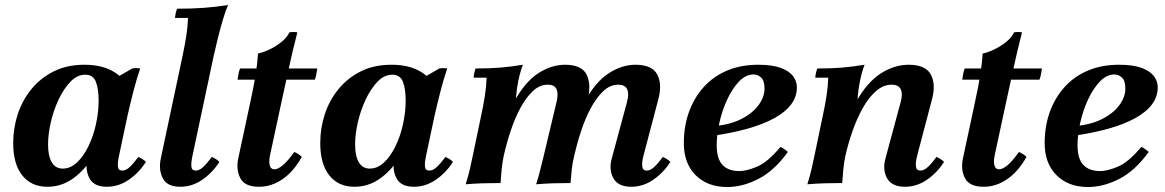

<svg xmlns="http://www.w3.org/2000/svg" viewBox="-20 -735 4679 771"><path d="M409 15Q357 15 339 -19.5Q321 -54 331 -100L343 -154L390 -258L393 -392L511 -460Q527 -463 543 -460Q529 -420 515.5 -367.5Q502 -315 492 -270L458 -110Q452 -82 453.5 -66Q455 -50 471 -50Q485 -50 500 -63.5Q515 -77 536 -105Q544 -101 551.5 -96.5Q559 -92 566 -85Q538 -41 497 -13Q456 15 409 15ZM170 15Q106 15 69.5 -30.5Q33 -76 33 -161Q33 -221 51.5 -277Q70 -333 106.5 -377.5Q143 -422 196 -448.5Q249 -475 319 -475Q384 -475 428.5 -451.5Q473 -428 492 -387L414 -329Q414 -267 396.5 -206Q379 -145 346 -95Q313 -45 268.5 -15Q224 15 170 15ZM232 -58Q263 -58 289.5 -83Q316 -108 335.5 -148.5Q355 -189 365.5 -237Q376 -285 376 -331Q376 -378 365 -406.5Q354 -435 322 -435Q290 -435 263 -407Q236 -379 215.5 -335.5Q195 -292 184 -244Q173 -196 173 -155Q173 -108 188 -83Q203 -58 232 -58Z M704 15Q651 15 633.5 -19.5Q616 -54 626 -100L713 -510Q722 -552 728 -590.5Q734 -629 735 -663H683Q683 -670 685.5 -681.5Q688 -693 691 -700Q749 -700 798 -703.5Q847 -707 896 -715Q886 -693 875 -656Q864 -619 854.5 -580Q845 -541 838 -510L753 -110Q747 -82 748.5 -66Q750 -50 766 -50Q780 -50 795 -63.5Q810 -77 831 -105Q839 -101 846.5 -96.5Q854 -92 861 -85Q833 -41 792 -13Q751 15 704 15Z M934 -415Q935 -423 937.5 -437Q940 -451 944 -460H1254Q1253 -453 1250.5 -438.5Q1248 -424 1244 -415ZM1162 -125Q1170 -121 1177.5 -116.5Q1185 -112 1192 -105Q1159 -46 1114.5 -15.5Q1070 15 1020 15Q963 15 945 -19.5Q927 -54 937 -100L982 -310Q990 -346 997 -382Q1004 -418 1009 -452.5Q1014 -487 1016 -520Q1039 -525 1064.5 -537.5Q1090 -550 1111.5 -567.5Q1133 -585 1142 -605Q1159 -608 1174 -605Q1153 -523 1138 -452.5Q1123 -382 1107 -310L1064 -110Q1059 -85 1063.5 -70Q1068 -55 1082 -55Q1095 -55 1114 -70Q1133 -85 1162 -125Z M1642 15Q1590 15 1572 -19.5Q1554 -54 1564 -100L1576 -154L1623 -258L1626 -392L1744 -460Q1760 -463 1776 -460Q1762 -420 1748.5 -367.5Q1735 -315 1725 -270L1691 -110Q1685 -82 1686.5 -66Q1688 -50 1704 -50Q1718 -50 1733 -63.5Q1748 -77 1769 -105Q1777 -101 1784.5 -96.5Q1792 -92 1799 -85Q1771 -41 1730 -13Q1689 15 1642 15ZM1403 15Q1339 15 1302.5 -30.5Q1266 -76 1266 -161Q1266 -221 1284.5 -277Q1303 -333 1339.5 -377.5Q1376 -422 1429 -448.5Q1482 -475 1552 -475Q1617 -475 1661.5 -451.5Q1706 -428 1725 -387L1647 -329Q1647 -267 1629.5 -206Q1612 -145 1579 -95Q1546 -45 1501.5 -15Q1457 15 1403 15ZM1465 -58Q1496 -58 1522.5 -83Q1549 -108 1568.5 -148.5Q1588 -189 1598.5 -237Q1609 -285 1609 -331Q1609 -378 1598 -406.5Q1587 -435 1555 -435Q1523 -435 1496 -407Q1469 -379 1448.5 -335.5Q1428 -292 1417 -244Q1406 -196 1406 -155Q1406 -108 1421 -83Q1436 -58 1465 -58Z M2515 15Q2462 15 2443 -19.5Q2424 -54 2437 -100L2498 -326Q2507 -360 2498 -377.5Q2489 -395 2463 -395Q2430 -395 2402.5 -369Q2375 -343 2352.5 -301Q2330 -259 2313.5 -209Q2297 -159 2286 -110H2255Q2284 -247 2327.5 -326.5Q2371 -406 2424 -440.5Q2477 -475 2532 -475Q2599 -475 2619.5 -435.5Q2640 -396 2623 -334L2564 -110Q2557 -83 2559 -66.5Q2561 -50 2577 -50Q2591 -50 2606 -63.5Q2621 -77 2642 -105Q2650 -101 2657.5 -96.5Q2665 -92 2672 -85Q2644 -41 2603 -13Q2562 15 2515 15ZM1850 5Q1861 -30 1867 -57Q1873 -84 1879 -112L1912 -270Q1921 -311 1927 -350Q1933 -389 1934 -423H1882Q1882 -430 1884.5 -441.5Q1887 -453 1890 -460Q1948 -460 1989.5 -463.5Q2031 -467 2080 -475Q2073 -459 2066.5 -433Q2060 -407 2056 -379Q2052 -351 2051 -326L2003 -110Q1997 -82 1994.5 -55Q1992 -28 1990 0Q1954 0 1920 1Q1886 2 1850 5ZM2133 5Q2144 -30 2150.5 -57Q2157 -84 2164 -112L2215 -326Q2223 -360 2214.5 -377.5Q2206 -395 2180 -395Q2147 -395 2119.5 -369Q2092 -343 2069.5 -301Q2047 -259 2030.5 -209Q2014 -159 2003 -110H1972Q2001 -247 2044.5 -326.5Q2088 -406 2141 -440.5Q2194 -475 2249 -475Q2316 -475 2335.5 -435.5Q2355 -396 2340 -334L2286 -110Q2279 -82 2276 -55Q2273 -28 2271 0Q2235 0 2202 1Q2169 2 2133 5Z M2949 -48Q2978 -48 3020.5 -66Q3063 -84 3114 -145Q3123 -141 3130 -136Q3137 -131 3144 -125Q3089 -49 3025.5 -16.5Q2962 16 2900 16Q2821 16 2773.5 -31.5Q2726 -79 2726 -160Q2726 -228 2746.5 -285Q2767 -342 2805.5 -385Q2844 -428 2899.5 -451.5Q2955 -475 3024 -475Q3081 -475 3115 -462.5Q3149 -450 3164.5 -429.5Q3180 -409 3180 -384Q3180 -347 3157 -316Q3134 -285 3089.5 -260.5Q3045 -236 2981 -218Q2917 -200 2836 -189L2837 -228Q2905 -232 2952.5 -255Q3000 -278 3025 -311.5Q3050 -345 3050 -379Q3050 -411 3036.5 -423.5Q3023 -436 3006 -436Q2975 -436 2948 -408Q2921 -380 2900.5 -336Q2880 -292 2869 -243Q2858 -194 2858 -152Q2858 -97 2881.5 -72.5Q2905 -48 2949 -48Z M3222 5Q3233 -30 3239 -57Q3245 -84 3251 -112L3284 -270Q3293 -311 3299 -350Q3305 -389 3306 -423H3254Q3254 -430 3256.5 -441.5Q3259 -453 3262 -460Q3320 -460 3361.5 -463.5Q3403 -467 3452 -475Q3445 -459 3438.5 -433Q3432 -407 3428 -379Q3424 -351 3423 -326L3375 -110Q3369 -82 3366.5 -55Q3364 -28 3362 0Q3326 0 3292 1Q3258 2 3222 5ZM3614 15Q3561 15 3542 -19.5Q3523 -54 3536 -100L3597 -326Q3606 -360 3596.5 -377.5Q3587 -395 3561 -395Q3527 -395 3497.5 -369Q3468 -343 3444.5 -301Q3421 -259 3403.5 -209Q3386 -159 3375 -110H3344Q3373 -247 3418 -326.5Q3463 -406 3517.5 -440.5Q3572 -475 3629 -475Q3697 -475 3718 -435.5Q3739 -396 3722 -334L3663 -110Q3656 -83 3658 -66.5Q3660 -50 3676 -50Q3690 -50 3705 -63.5Q3720 -77 3741 -105Q3749 -101 3756.5 -96.5Q3764 -92 3771 -85Q3743 -41 3702 -13Q3661 15 3614 15Z M3844 -415Q3845 -423 3847.5 -437Q3850 -451 3854 -460H4164Q4163 -453 4160.5 -438.5Q4158 -424 4154 -415ZM4072 -125Q4080 -121 4087.5 -116.5Q4095 -112 4102 -105Q4069 -46 4024.5 -15.5Q3980 15 3930 15Q3873 15 3855 -19.5Q3837 -54 3847 -100L3892 -310Q3900 -346 3907 -382Q3914 -418 3919 -452.5Q3924 -487 3926 -520Q3949 -525 3974.5 -537.5Q4000 -550 4021.5 -567.5Q4043 -585 4052 -605Q4069 -608 4084 -605Q4063 -523 4048 -452.5Q4033 -382 4017 -310L3974 -110Q3969 -85 3973.5 -70Q3978 -55 3992 -55Q4005 -55 4024 -70Q4043 -85 4072 -125Z M4398 -48Q4427 -48 4469.5 -66Q4512 -84 4563 -145Q4572 -141 4579 -136Q4586 -131 4593 -125Q4538 -49 4474.5 -16.5Q4411 16 4349 16Q4270 16 4222.5 -31.5Q4175 -79 4175 -160Q4175 -228 4195.5 -285Q4216 -342 4254.5 -385Q4293 -428 4348.5 -451.5Q4404 -475 4473 -475Q4530 -475 4564 -462.5Q4598 -450 4613.5 -429.5Q4629 -409 4629 -384Q4629 -347 4606 -316Q4583 -285 4538.5 -260.5Q4494 -236 4430 -218Q4366 -200 4285 -189L4286 -228Q4354 -232 4401.5 -255Q4449 -278 4474 -311.5Q4499 -345 4499 -379Q4499 -411 4485.5 -423.5Q4472 -436 4455 -436Q4424 -436 4397 -408Q4370 -380 4349.5 -336Q4329 -292 4318 -243Q4307 -194 4307 -152Q4307 -97 4330.5 -72.5Q4354 -48 4398 -48Z"/></svg>

Font: Poltawski Nowy
Style: Bold Italic
Weight: 700
Italic angle: -12°
Designer: Adam Pótawski, Mateusz Machalski, Borys Kosmynka, Ania Wieluska
Foundry: Capitalics.wtf
Version: Version 1.001;gftools[0.9.25]